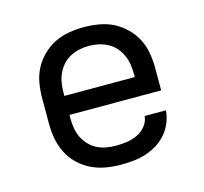

<svg xmlns="http://www.w3.org/2000/svg" viewBox="-84 -621 767 722"><g transform="rotate(-15 300.0 -260.0)"><path d="M302 8Q273 8 243.5 3Q214 -2 187.5 -15Q161 -28 139.5 -48.5Q118 -69 104.5 -95.5Q91 -122 85.5 -151Q80 -180 80 -210V-310Q80 -339 85 -368.5Q90 -398 103.5 -424Q117 -450 138.5 -471Q160 -492 186 -505Q212 -518 241.5 -523Q271 -528 300 -528Q329 -528 358.5 -523Q388 -518 414 -505Q440 -492 461.5 -471Q483 -450 496.5 -424Q510 -398 515 -368.5Q520 -339 520 -310V-223H163V-210Q163 -191 166 -172Q169 -153 177 -136Q185 -119 198.5 -104.5Q212 -90 228.5 -81.5Q245 -73 264 -69.5Q283 -66 302 -66Q324 -66 345 -69Q366 -72 385.5 -81Q405 -90 419 -107Q433 -124 435 -146H518Q516 -121 506.5 -98Q497 -75 481 -56.5Q465 -38 444 -25Q423 -12 399.5 -4.5Q376 3 351.5 5.5Q327 8 302 8ZM163 -297H437V-310Q437 -329 434 -347.5Q431 -366 423 -383.5Q415 -401 402.5 -415Q390 -429 373 -438Q356 -447 337.5 -451Q319 -455 300 -455Q281 -455 262.5 -451Q244 -447 227 -438Q210 -429 197.5 -415Q185 -401 177 -383.5Q169 -366 166 -347.5Q163 -329 163 -310Z"/></g></svg>

Font: Nova
Style: Regular
Weight: 400
Monospace: yes
Designer: Belleve Invis
Foundry: Belleve Invis
Version: Version 24.1.4; ttfautohint (v1.8.4)